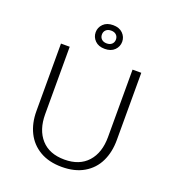

<svg xmlns="http://www.w3.org/2000/svg" viewBox="-159 -1016 1053 1157"><g transform="rotate(20 367.5 -437.5)"><path d="M110 0ZM110 -247V-680H166V-248Q166 -147 218.5 -88.5Q271 -30 368 -30Q464 -30 516.5 -88.5Q569 -147 569 -248V-680H625V-249Q625 -171 596 -111Q567 -51 509 -17Q451 17 368 17Q285 17 227 -17Q169 -51 139.5 -110.5Q110 -170 110 -247ZM283 -816Q283 -847 305.5 -869.5Q328 -892 368 -892Q408 -892 430.5 -869.5Q453 -847 453 -816Q453 -785 430.5 -762.5Q408 -740 368 -740Q328 -740 305.5 -762.5Q283 -785 283 -816ZM413 -816Q413 -834 401 -845.5Q389 -857 368 -857Q347 -857 335 -845.5Q323 -834 323 -816Q323 -798 335 -786.5Q347 -775 368 -775Q389 -775 401 -786.5Q413 -798 413 -816Z"/></g></svg>

Font: Martel Sans ExtraLight
Style: Regular
Weight: 275
Designer: Dan Reynolds and Mathieu Réguer
Foundry: Dan Reynolds and Mathieu Réguer
Version: Version 1.002; ttfautohint (v1.1) -l 5 -r 5 -G 72 -x 0 -D la